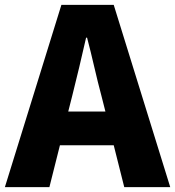

<svg xmlns="http://www.w3.org/2000/svg" viewBox="-28 -765 716 785"><path d="M-8 0 223 -745H437L668 0H480L437 -171H217L174 0ZM251 -309H403L387 -372Q372 -428 357.5 -491Q343 -554 328 -611H324Q311 -553 296 -490.5Q281 -428 267 -372Z"/></svg>

Font: Source Han Sans SC Heavy
Style: Regular
Weight: 900
Designer: Ryoko NISHIZUKA Ë•øÂ°öÊ∂ºÂ≠ê (kana, bopomofo & ideographs); Paul D. Hunt (Latin, Greek & Cyrillic); Sandoll Communicatio
Foundry: Adobe
Version: Version 2.004;hotconv 1.0.118;makeotfexe 2.5.65603